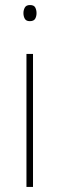

<svg xmlns="http://www.w3.org/2000/svg" viewBox="-20 -742 236 762"><path d="M99 -722Q115 -722 120 -712Q125 -702 125 -690Q125 -677 119.5 -667.5Q114 -658 98 -658Q84 -658 78.5 -667.5Q73 -677 73 -690Q73 -702 78.5 -712Q84 -722 99 -722ZM111 -528V0H85V-528Z"/></svg>

Font: Noto Sans Telugu SemiCondensed Thin
Style: Regular
Weight: 100
Width: 4
Designer: Jelle Bosma - Monotype Design Team
Foundry: Monotype Imaging Inc.
Version: Version 2.005; ttfautohint (v1.8.4.7-5d5b)